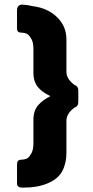

<svg xmlns="http://www.w3.org/2000/svg" viewBox="-20 -718 409 846"><path d="M78 -697.7Q102.7 -696.3 123.3 -691Q190.3 -682.7 231.5 -642.3Q272.7 -602 272.7 -544.3V-401.7Q272.3 -371.3 306.3 -345Q325 -338 325 -319.7V-268.7Q325 -249.3 307.3 -243.3Q272.7 -217.3 272.7 -186.3V-44.3Q272.7 1.3 254.5 35.7Q236.3 70 191.3 89.3Q145.7 109.3 78.3 108.7Q55 108.7 55 90V6Q55 -14 72.7 -14.3Q94.3 -15 103.2 -22.5Q112 -30 119.5 -44.5Q127 -59 127.3 -87.3V-190.3Q127.3 -232.3 150.3 -256.7Q166.3 -274.7 191.7 -288.7Q207.3 -294.3 194 -298.7Q167 -312 150.3 -330.7Q127.3 -354.7 127.3 -397.7V-501.3Q127.3 -529 119.7 -543.7Q112 -558.3 103 -566Q94 -573.7 72 -574.3Q55 -574.7 55 -592V-672.3Q55 -697 78 -697.7Z"/></svg>

Font: Vivano Light
Style: Regular
Weight: 300
Designer: Joe Prince, Josias Burgherr
Version: Version 2.064;September 19, 2022;FontCreator 14.0.0.2877 64-